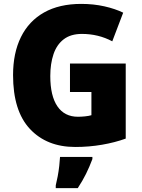

<svg xmlns="http://www.w3.org/2000/svg" viewBox="-20 -744 726 985"><path d="M339 -418H625V-33Q570 -13 503.5 -1.5Q437 10 366 10Q220 10 133.5 -82.5Q47 -175 47 -359Q47 -472 87.5 -554Q128 -636 206 -680Q284 -724 397 -724Q460 -724 515.5 -711.5Q571 -699 612 -679L556 -532Q485 -570 400 -570Q343 -570 307 -542.5Q271 -515 254.5 -466Q238 -417 238 -354Q238 -252 274.5 -198.5Q311 -145 380 -145Q396 -145 416 -147Q436 -149 449 -153V-272H339ZM454 72Q439 112 421.5 147.5Q404 183 379 221H266V207Q271 187 276 160.5Q281 134 284 107Q287 80 288 61H454Z"/></svg>

Font: Noto Sans Gurmukhi UI SemiCondensed Black
Style: Regular
Weight: 900
Width: 4
Designer: Jelle Bosma - Monotype Design Team
Foundry: Monotype Imaging Inc.
Version: Version 2.004; ttfautohint (v1.8.4.7-5d5b)